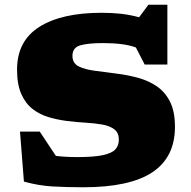

<svg xmlns="http://www.w3.org/2000/svg" viewBox="-20 -776 808 811"><path d="M719 -240Q719 -112 623.8 -48.5Q528.5 15 332 15Q259.5 15 200.8 11.5Q142 8 81 -9L64.5 -220H148L216 -117.5Q236.5 -115 258.5 -113.8Q280.5 -112.5 306 -112.5Q378 -112.5 416 -121Q454 -129.5 468 -145.8Q482 -162 482 -186Q482 -215 463.2 -229.5Q444.5 -244 412.8 -249.8Q381 -255.5 342 -257.8Q303 -260 263 -265Q223 -270 185.2 -281.2Q147.5 -292.5 117.5 -315.8Q87.5 -339 69.8 -379.2Q52 -419.5 52 -482Q52 -603 146.2 -662.5Q240.5 -722 409 -722Q453 -722 491.2 -717.8Q529.5 -713.5 567.5 -703L607 -756H687V-503.5H591L554 -575.5Q504.5 -594 415 -594Q350.5 -594 318.2 -584.2Q286 -574.5 286 -540Q286 -508.5 313 -495.2Q340 -482 385 -476.5Q430 -471 484 -463.5Q524.5 -458 566 -446.5Q607.5 -435 642.2 -411.5Q677 -388 698 -346.8Q719 -305.5 719 -240Z"/></svg>

Font: Newsreader Caption ExtraBold
Style: Regular
Weight: 800
Designer: Hugues Gentile
Foundry: Production Type
Version: Version 1.001